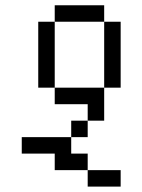

<svg xmlns="http://www.w3.org/2000/svg" viewBox="-20 -645 540 728"><path d="M437.5 62.5V0H312.5V62.5ZM312.5 0V-62.5H250V-125H62.5V-62.5H187.5V0ZM250 -125H312.5V-187.5H250ZM312.5 -187.5H375Q375 -187.5 375 -312.5H187.5V-250H312.5ZM187.5 -312.5Q187.5 -312.5 187.5 -562.5H125Q125 -562.5 125 -312.5ZM375 -312.5H437.5Q437.5 -312.5 437.5 -562.5H375Q375 -562.5 375 -312.5ZM187.5 -562.5H375V-625H187.5Z"/></svg>

Font: Unifont
Style: Regular
Weight: 500
Version: Version 15.1.04